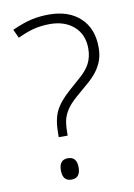

<svg xmlns="http://www.w3.org/2000/svg" viewBox="-79 -724 550 786"><g transform="rotate(-10 195.5 -331.0)"><path d="M132.8 -170.9V-187.5Q132.8 -243.7 149.9 -279.1Q167 -314.5 212.9 -354.5L253.9 -390.6Q286.6 -418 300.8 -445.3Q314.9 -472.7 314.9 -507.8Q314.9 -565.4 276.9 -599.4Q238.8 -633.3 177.2 -633.3Q141.6 -633.3 110.4 -625.5Q79.1 -617.7 42.5 -600.1L25.9 -636.2Q75.7 -658.2 109.4 -665.3Q143.1 -672.4 179.2 -672.4Q262.2 -672.4 309.8 -627.7Q357.4 -583 357.4 -505.4Q357.4 -474.1 349.1 -451.2Q340.8 -428.2 326.2 -408.4Q311.5 -388.7 290.8 -370.4Q270 -352.1 244.6 -330.6Q215.3 -306.2 199.7 -285.9Q184.1 -265.6 177 -243.4Q169.9 -221.2 169.9 -177.2V-170.9ZM117.7 -35.2Q117.7 -79.6 154.3 -79.6Q191.4 -79.6 191.4 -35.2Q191.4 9.3 154.3 9.3Q117.7 9.3 117.7 -35.2Z"/></g></svg>

Font: Bpm'online Open Sans Light
Style: Regular
Weight: 300
Foundry: Ascender Corporation
Version: Version 1.10